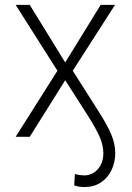

<svg xmlns="http://www.w3.org/2000/svg" viewBox="-20 -550 531 772"><path d="M210.9 -265.6 43 -530.3H99.6L242.2 -298.8L384.8 -530.3H442.4L272.5 -265.6L371.1 -110.4Q410.2 -50.3 426.8 -10.7Q443.4 28.8 443.4 65.4Q443.4 103 428.2 134.3Q413.1 165.5 385.3 183.8Q357.4 202.1 320.3 202.1Q295.9 202.1 278.3 195.3L281.2 149.4Q288.6 152.3 300 153.8Q311.5 155.3 319.3 155.3Q339.4 155.3 356.9 144.3Q374.5 133.3 385 113Q395.5 92.8 395.5 66.4Q395.5 36.1 381.8 2.9Q368.2 -30.3 332 -86.9L242.2 -227.5L99.6 0H43Z"/></svg>

Font: Pretendard JP ExtraLight
Style: Regular
Weight: 200
Designer: Base glyphs from Inter by Rasmus Andersson; Hangeul glyphs from Noto Sans CJK(Source Han Sans) by Jang Soo-young and Kan
Foundry: Kil Hyung-jin
Version: Version 1.309